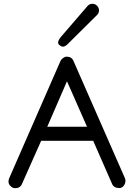

<svg xmlns="http://www.w3.org/2000/svg" viewBox="-20 -971 699 1002"><path d="M462.4 -951.2Q476.1 -951.2 486.3 -941.2Q496.6 -931.2 496.6 -917Q496.6 -902.8 486.8 -893.1L331.1 -738.8Q317.9 -727.1 308.6 -727.5Q299.3 -728 291 -734.9Q282.2 -742.2 283.4 -751Q284.7 -759.8 289.6 -767.1Q294.4 -774.4 296.9 -777.3L437.5 -940.4Q447.3 -951.2 462.4 -951.2ZM58.6 11.2Q46.4 11.2 35.4 0.5Q24.4 -10.3 24.4 -22Q24.4 -33.7 27.8 -40.5L295.9 -653.3Q299.3 -660.6 308.8 -668Q318.4 -675.3 327.6 -675.3Q354 -675.3 363.3 -653.3L631.8 -41.5Q634.8 -35.2 634.8 -27.3Q634.8 -13.7 625.7 -1.7Q616.7 10.3 602.5 10.3Q573.7 10.3 564.5 -12.2L466.3 -236.3H194.8L94.7 -11.2Q85.4 11.2 58.6 11.2ZM329.6 -546.9 226.6 -309.6H434.1Z"/></svg>

Font: Manjari
Style: Regular
Weight: 400
Designer: Santhosh Thottingal <santhosh.thottingal@gmail.com>
Foundry: SMC
Version: Version 2.000